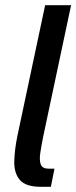

<svg xmlns="http://www.w3.org/2000/svg" viewBox="-20 -720 294 740"><path d="M166 -70H190L176 0H138Q79 0 56.5 -26.5Q34 -53 35 -97.5Q36 -142 47 -196L154 -700H254L147 -196Q140 -161 135.5 -132Q131 -103 137 -86.5Q143 -70 166 -70Z"/></svg>

Font: Epunda Sans Medium
Style: Italic
Weight: 500
Italic angle: -12.0243°
Designer: Simon Atzbach
Foundry: typofactur
Version: Version 2.204; ttfautohint (v1.8.4.7-5d5b)